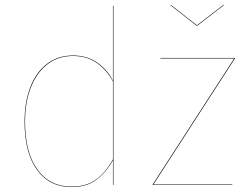

<svg xmlns="http://www.w3.org/2000/svg" viewBox="-20 -753 1012 782"><path d="M442 -730V0H440V-100Q411 -49 371.5 -20Q332 9 271 9Q182 9 131 -61Q80 -131 80 -257Q80 -337 103.5 -398Q127 -459 171.5 -493Q216 -527 277 -527Q336 -527 377.5 -497Q419 -467 440 -424V-730ZM440 -104V-421Q417 -465 376.5 -495Q336 -525 277 -525Q217 -525 173 -491Q129 -457 105.5 -396.5Q82 -336 82 -257Q82 -132 132.5 -62.5Q183 7 271 7Q332 7 371.5 -22Q411 -51 440 -104ZM937 -515 605 -2H926V0H602V-2L934 -515H633V-517H937ZM892 -732 783 -648H781L674 -732L676 -733L782 -650L890 -733Z"/></svg>

Font: FiraGO Two
Style: Regular
Weight: 100
Designer: bBox Type
Foundry: bBox Type GmbH
Version: Version 1.001